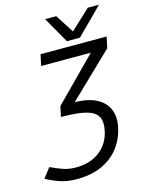

<svg xmlns="http://www.w3.org/2000/svg" viewBox="-129 -913 759 999"><g transform="rotate(-15 250.0 -413.5)"><path d="M144 -667H488L462 -607H131ZM158 10Q109 10 69 -3.5Q29 -17 -4 -36L36 -88Q67 -73 99.5 -61.5Q132 -50 170 -50ZM158 10 170 -50Q247 -50 298 -89Q349 -128 363 -194Q374 -243 358 -271.5Q342 -300 294.5 -312Q247 -324 162 -324L174 -380H241Q321 -380 367.5 -355.5Q414 -331 430.5 -289Q447 -247 435 -194Q423 -136 388 -89.5Q353 -43 295.5 -16.5Q238 10 158 10ZM220 -350 174 -380 458 -667H500L487 -607ZM294 -697 444 -837H504L364 -697ZM364 -697H294L214 -837H274Z"/></g></svg>

Font: Epunda Sans Light
Style: Italic
Weight: 300
Italic angle: -12.0243°
Designer: Simon Atzbach
Foundry: typofactur
Version: Version 2.204